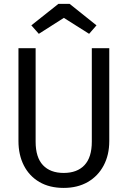

<svg xmlns="http://www.w3.org/2000/svg" viewBox="-20 -930 640 962"><path d="M527.5 -688.5V-223Q527.5 -153.5 499.2 -100.5Q471 -47.5 419.8 -18Q368.5 11.5 299 11.5Q228 11.5 177.2 -18.2Q126.5 -48 99.5 -101Q72.5 -154 72.5 -223V-688.5H158.5V-220Q158.5 -141.5 195.2 -102.5Q232 -63.5 299 -63.5Q366.5 -63.5 403.2 -102.5Q440 -141.5 440 -220V-688.5ZM329 -910.5 463.5 -803 426.5 -760.5 300 -840.5 174.5 -760.5 137 -803 272.5 -910.5Z"/></svg>

Font: Fira Code Light
Style: Regular
Weight: 400
Monospace: yes
Version: Version 5.002